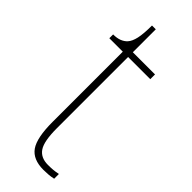

<svg xmlns="http://www.w3.org/2000/svg" viewBox="-225 -681 716 716"><g transform="rotate(45 132.5 -323.5)"><path d="M189 10Q134 10 110.5 -23.5Q87 -57 87 -141V-511H16V-531Q36 -531 50 -536.5Q64 -542 73 -552Q84 -564 89.5 -588.5Q95 -613 95 -657H115V-536H232V-511H115V-135Q115 -67 132.5 -41Q150 -15 188 -15Q203 -15 214.5 -16Q226 -17 241 -20V5Q227 8 214 9Q201 10 189 10Z"/></g></svg>

Font: Noto Serif Khmer SemiCondensed Thin
Style: Regular
Weight: 250
Width: 4
Designer: Danh Hong and the Monotype Design Team
Foundry: Monotype Imaging Inc.
Version: Version 2.004